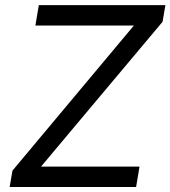

<svg xmlns="http://www.w3.org/2000/svg" viewBox="-20 -748 682 768"><path d="M18.6 0 29.8 -65.4 515.6 -646H121.6L135.3 -727.5H641.6L630.4 -661.1L144 -81.5H538.1L524.4 0Z"/></svg>

Font: Inter Variable
Style: Italic
Weight: 400
Italic angle: -9.39999°
Designer: Rasmus Andersson
Foundry: rsms
Version: Version 4.001;git-9221beed3